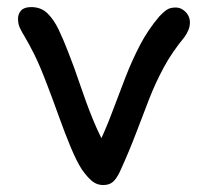

<svg xmlns="http://www.w3.org/2000/svg" viewBox="-20 -522 595 552"><path d="M276.4 10Q259 10 245.3 -0.9Q231.6 -11.8 215.2 -35Q199.8 -59.2 182.9 -99.8Q166 -140.4 148.9 -188.3Q131.8 -236.2 115.2 -279.2Q94.2 -334.4 78.5 -365.7Q62.8 -397 52.4 -414.1Q42 -431.2 36.9 -442.4Q31.8 -453.6 31.8 -468.6Q31.8 -482.2 40.7 -491.9Q49.6 -501.6 69.8 -501.6Q98 -501.6 116.4 -483.7Q134.8 -465.8 148.5 -437.1Q162.2 -408.4 175.2 -374.6Q193 -330 210.2 -278.6Q227.4 -227.2 247.2 -178.6Q267 -130 289.8 -91.6L256 -91.2Q283 -147.2 302.5 -199.5Q322 -251.8 340.9 -300.3Q359.8 -348.8 382.4 -392.3Q405 -435.8 438.2 -475Q450 -487.6 459.7 -494Q469.4 -500.4 485 -500.4Q496.4 -500.4 505.9 -494Q515.4 -487.6 520.7 -478.2Q526 -468.8 526 -458Q526 -446.2 521.7 -435.9Q517.4 -425.6 511.2 -416.6Q474 -371.4 450.6 -327.8Q427.2 -284.2 409.3 -238.6Q391.4 -193 372 -141.4Q352.6 -89.8 324.4 -27.8Q314.4 -7.2 304.1 1.4Q293.8 10 276.4 10Z"/></svg>

Font: Shantell Sans Light
Style: Regular
Weight: 300
Designer: Stephen Nixon, Anya Danilova, Shantell Martin
Foundry: Arrow Type
Version: Version 1.011;[c5ecc13dd]